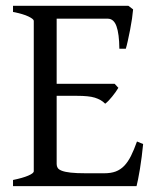

<svg xmlns="http://www.w3.org/2000/svg" viewBox="-20 -635 536 655"><path d="M468.3 -143.6Q466.3 -122.6 463.4 -100.1Q460.4 -77.6 457.3 -57.9Q454.1 -38.1 450.9 -22.7Q447.8 -7.3 445.8 0H24.4V-21Q57.6 -27.8 76.4 -35.9Q95.2 -43.9 95.2 -50.8V-564Q95.2 -569.8 77.4 -578.6Q59.6 -587.4 24.4 -594.2V-615.2H418L434.1 -603Q433.1 -590.3 430.4 -571.5Q427.7 -552.7 423.8 -533Q419.9 -513.2 416 -495.6Q412.1 -478 409.2 -468.8H387.2Q386.7 -519.5 377.4 -545.4Q368.2 -571.3 347.2 -571.3H173.3V-349.1H371.1L383.8 -335.4Q379.9 -328.6 374.3 -320.8Q368.7 -313 362.5 -305.4Q356.4 -297.9 350.3 -291.5Q344.2 -285.2 338.9 -281.2Q331.5 -288.6 323 -293.5Q314.5 -298.3 303.5 -301.8Q292.5 -305.2 277.6 -306.6Q262.7 -308.1 242.2 -308.1H173.3V-75.2Q173.3 -67.9 176.8 -62.3Q180.2 -56.6 190.9 -52.5Q201.7 -48.3 221.2 -46.1Q240.7 -43.9 272.9 -43.9H335.9Q358.4 -43.9 374.8 -50Q391.1 -56.2 403.8 -69.3Q416.5 -82.5 426.8 -103Q437 -123.5 447.3 -152.3Z"/></svg>

Font: Gentium Unicode
Style: Regular
Weight: 400
Version: Version 1.009